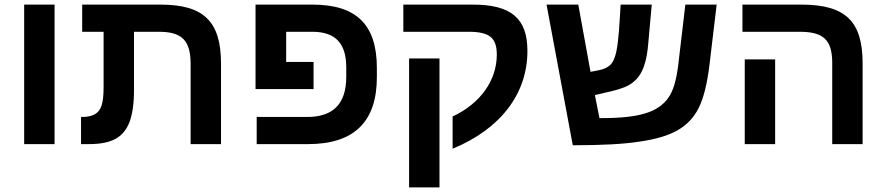

<svg xmlns="http://www.w3.org/2000/svg" viewBox="-20 -626 3847 834"><path d="M85 0H217V-606H85Z M430 -488V-249C430 -178 420 -147 394 -131C381 -123 363 -118 340 -118H332V0H365C468 0 517 -30 543 -97C555 -130 562 -175 562 -232V-488H669C769 -488 808 -452 808 -348V0H940V-350C940 -533 865 -606 677 -606H337V-488Z M1484 -333V-292C1484 -176 1428 -118 1315 -118H1095V0H1318C1518 0 1617 -97 1617 -291V-331C1617 -519 1528 -606 1337 -606H1090V-239H1342V-357H1223V-488H1336C1438 -488 1484 -437 1484 -333Z M1732 -606V-488H2015C2106 -488 2138 -462 2138 -389C2138 -278 2068 -177 1946 -120V20C2155 -66 2271 -219 2271 -405C2271 -547 2199 -606 2034 -606ZM1757 -372V188H1889V-372Z M2468 5C2593 5 2690 0 2759 -11C2828 -21 2883 -37 2923 -60C2963 -83 2994 -115 3015 -157C3036 -199 3052 -262 3062 -346L3093 -606H2957L2926 -343C2918 -279 2905 -232 2883 -201C2861 -170 2828 -147 2784 -134C2740 -120 2677 -113 2596 -113H2584L2564 -213L2637 -230C2679 -240 2710 -252 2729 -268C2776 -304 2790 -367 2796 -439L2811 -606H2676L2669 -497C2663 -429 2658 -370 2630 -343C2619 -333 2603 -325 2581 -321L2545 -314L2492 -606H2354Z M3727 0V-351C3727 -533 3653 -606 3461 -606H3205V-488H3453C3558 -488 3595 -452 3595 -352V0ZM3347 -368H3215V0H3347Z"/></svg>

Font: Noto Sans Hebrew Droid
Style: Bold
Weight: 700
Designer: Monotype Design Team
Foundry: Monotype Imaging Inc.
Version: Version 1.100